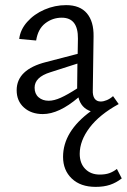

<svg xmlns="http://www.w3.org/2000/svg" viewBox="-20 -440 495 749"><path d="M455 256Q433 273 409 281Q385 289 353 289Q294 289 260 256.5Q226 224 226 172Q226 73 334 -6Q296 -19 286 -60Q210 5 147 5Q102 5 73.5 -20.5Q45 -46 45 -88Q45 -169 160 -198L283 -230L284 -289Q285 -371 221 -371Q185 -371 156.5 -349Q128 -327 121 -282L55 -288Q59 -324 86 -354.5Q113 -385 153.5 -402.5Q194 -420 238 -420Q292 -420 319 -388Q346 -356 345 -298L342 -89Q341 -67 349 -55.5Q357 -44 373 -44Q384 -44 397 -49.5Q410 -55 421 -65L443 -34Q368 7 329.5 58Q291 109 291 160Q291 197 312.5 219Q334 241 369 241Q391 241 406.5 235.5Q422 230 436 219ZM281 -95V-101L282 -192L176 -158Q115 -139 115 -98Q115 -74 130.5 -60.5Q146 -47 170 -47Q191 -47 217.5 -59Q244 -71 281 -95Z"/></svg>

Font: Ysabeau
Style: Regular
Weight: 400
Designer: Christian Thalmann (Catharsis Fonts)
Version: Version 0.003